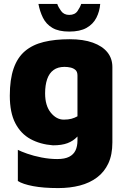

<svg xmlns="http://www.w3.org/2000/svg" viewBox="-20 -726 643 979"><path d="M250 15Q185 10 135.5 -17Q86 -44 58 -98Q30 -152 30 -238Q30 -321 49.5 -377Q69 -433 107.5 -465.5Q146 -498 203 -512Q260 -526 335 -526Q405 -526 453.5 -508.5Q502 -491 527.5 -459.5Q553 -428 553 -384V0Q553 63 532.5 107Q512 151 474.5 179Q437 207 387 220Q337 233 277 233Q201 233 148.5 223Q96 213 71 197V38Q86 46 118.5 57.5Q151 69 192 77Q233 85 272 85Q310 85 332.5 73.5Q355 62 365 41Q375 20 375 -10V-95L407 -76Q392 -48 372.5 -27.5Q353 -7 324 4Q295 15 250 15ZM305 -116Q328 -116 344.5 -120.5Q361 -125 375 -133V-341Q375 -360 365 -369Q355 -378 340 -381.5Q325 -385 309 -385Q275 -385 253 -369Q231 -353 220.5 -322.5Q210 -292 210 -250Q210 -187 239 -151.5Q268 -116 305 -116ZM333 -565Q279 -565 247 -584Q215 -603 199 -635.5Q183 -668 176 -706H272Q277 -690 291.5 -670Q306 -650 333 -650Q362 -650 375.5 -670Q389 -690 394 -706H491Q488 -668 471.5 -635.5Q455 -603 421.5 -584Q388 -565 333 -565Z"/></svg>

Font: Maven Pro Black
Style: Regular
Weight: 900
Designer: Joe Prince
Foundry: Joe Prince
Version: Version 2.103